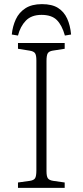

<svg xmlns="http://www.w3.org/2000/svg" viewBox="-20 -909 400 929"><path d="M67 0V-26L125 -34Q144 -37 150 -47Q156 -57 156 -85V-617Q156 -642 149.5 -651.5Q143 -661 123 -664L67 -673V-701H293V-673L235 -664Q217 -661 211 -651Q205 -641 205 -614V-81Q205 -56 211.5 -46.5Q218 -37 237 -34L293 -26V0ZM183 -889Q232 -889 261 -870.5Q290 -852 305 -819Q320 -786 324 -742L294 -737Q280 -787 255 -812Q230 -837 181 -837Q132 -837 105 -809Q78 -781 67 -737L37 -742Q41 -782 56.5 -815.5Q72 -849 103 -869Q134 -889 183 -889Z"/></svg>

Font: Literata ExtraLight
Style: Regular
Weight: 250
Designer: Latin by Veronika Burian and Jose Scaglione. Greek by Irene Vlachou. Cyrillic by Vera Evstafieva.
Foundry: TypeTogether
Version: Version 3.103;gftools[0.9.29]